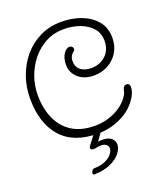

<svg xmlns="http://www.w3.org/2000/svg" viewBox="-169 -828 1034 1191"><g transform="rotate(-20 348.0 -232.0)"><path d="M355 18Q195 18 113.5 -74Q32 -166 32 -330Q32 -406 56.5 -474.5Q81 -543 126 -596.5Q171 -650 234.5 -681Q298 -712 376 -712Q446 -712 506 -689.5Q566 -667 603.5 -622.5Q641 -578 641 -511Q641 -457 616 -416Q591 -375 548.5 -352Q506 -329 455 -329Q391 -329 352 -364Q313 -399 313 -450Q313 -494 331.5 -521.5Q350 -549 371 -549Q381 -549 387.5 -542.5Q394 -536 394 -528Q394 -518 385 -512Q359 -492 359 -460Q359 -419 385.5 -398.5Q412 -378 455 -378Q512 -378 550.5 -414Q589 -450 589 -511Q589 -559 560 -593Q531 -627 482 -645.5Q433 -664 373 -664Q309 -664 256 -636Q203 -608 164.5 -561Q126 -514 105 -455Q84 -396 84 -334Q84 -246 114 -178Q144 -110 204 -72Q264 -34 355 -34Q403 -34 448.5 -48.5Q494 -63 530.5 -90Q567 -117 587 -152Q592 -161 594 -170.5Q596 -180 599 -188Q602 -197 607.5 -203Q613 -209 624 -209Q635 -209 640 -201.5Q645 -194 645 -186Q645 -164 636.5 -144Q628 -124 616 -107Q588 -66 545.5 -38Q503 -10 453.5 4Q404 18 355 18ZM245 248Q237 248 237 239Q237 231 243.5 221.5Q250 212 259 212Q303 211 332.5 197.5Q362 184 377 165Q392 146 392 129Q392 114 380.5 103.5Q369 93 344 93Q337 93 329 94Q321 95 312 97Q308 98 304 98.5Q300 99 297 99Q276 99 276 85Q276 79 280 74Q285 67 296.5 52Q308 37 319 23Q330 9 331 6Q334 1 342.5 -0.5Q351 -2 359 -2Q369 -2 375.5 0Q382 2 379 6L337 65Q345 64 351.5 63.5Q358 63 365 63Q405 63 424.5 80Q444 97 444 122Q444 149 421 178Q398 207 354 227Q310 247 245 248Z"/></g></svg>

Font: Twinkle Star
Style: Regular
Weight: 400
Designer: Robert E. Leuschke
Foundry: Robert E. Leuschke
Version: Version 2.010; ttfautohint (v1.8.3)